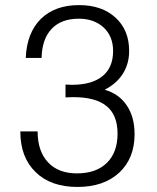

<svg xmlns="http://www.w3.org/2000/svg" viewBox="-20 -739 623 760"><path d="M60.5 -218.8V-217.8Q60.5 -116.2 121.1 -57.6Q180.7 1 287.1 1Q390.6 1 452.1 -55.7Q512.7 -112.3 512.7 -208Q512.7 -276.4 481.4 -322.3Q451.2 -367.2 394.5 -383.8Q441.4 -408.2 465.8 -446.3Q491.2 -486.3 491.2 -537.1Q491.2 -620.1 437.5 -668.9Q383.8 -718.8 293 -718.8Q197.3 -718.8 141.6 -664.1Q85.9 -608.4 82 -509.8H144.5Q146.5 -585 184.6 -625Q222.7 -665 292 -665Q352.5 -665 390.6 -629.9Q427.7 -594.7 427.7 -537.1Q427.7 -471.7 385.7 -437.5Q343.8 -403.3 264.6 -403.3L239.3 -404.3V-353.5L269.5 -354.5Q358.4 -354.5 401.4 -319.3Q445.3 -284.2 445.3 -210Q445.3 -135.7 403.3 -94.7Q361.3 -52.7 284.2 -52.7Q210.9 -52.7 169.9 -96.7Q128.9 -140.6 128.9 -218.8Z"/></svg>

Font: Dotum
Style: Regular
Weight: 400
Version: Version 2.21